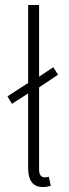

<svg xmlns="http://www.w3.org/2000/svg" viewBox="-20 -739 279 771"><path d="M152 12Q93 12 93 -64V-364L28 -322L10 -352L93 -406V-719H137V-431L194 -469L213 -439L137 -388V-58Q137 -42 143 -34.5Q149 -27 158 -27Q161 -27 164.5 -27Q168 -27 176 -29L184 7Q177 9 170 10.5Q163 12 152 12Z"/></svg>

Font: hySource Sans Pro Light
Style: Regular
Weight: 300
Designer: Paul D. Hunt
Foundry: Adobe Systems Incorporated
Version: Version 2.021;PS 2.000;hotconv 1.0.86;makeotf.lib2.5.63406